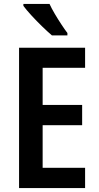

<svg xmlns="http://www.w3.org/2000/svg" viewBox="-20 -1008 503 977"><path d="M413 -51H77V-765H413V-663H197V-474H398V-371H197V-154H413ZM232 -988Q242 -966 258.5 -938Q275 -910 292.5 -883.5Q310 -857 323 -840V-828H244Q224 -845 195 -873Q166 -901 139.5 -930Q113 -959 99 -978V-988Z"/></svg>

Font: Noto Sans Tamil UI Condensed SemiBold
Style: Regular
Weight: 600
Width: 3
Designer: Jelle Bosma - Monotype Design Team
Foundry: Monotype Imaging Inc.
Version: Version 2.004; ttfautohint (v1.8.4.7-5d5b)